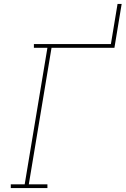

<svg xmlns="http://www.w3.org/2000/svg" viewBox="-20 -960 641 980"><path d="M35 0V-19H106L222 -716H153V-735H546L580 -940H601L564 -716H243L127 -19H222V0Z"/></svg>

Font: Iosevka Slab Thin Extended
Style: Italic
Weight: 100
Width: 7
Italic angle: -9°
Monospace: yes
Designer: Belleve Invis
Foundry: Belleve Invis
Version: Version 11.1.0; ttfautohint (v1.8.3)